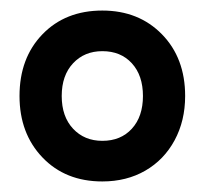

<svg xmlns="http://www.w3.org/2000/svg" viewBox="-20 -710 388 364"><path d="M174 -366Q104 -366 60.5 -411.5Q17 -457 17 -528Q17 -600 60.5 -645Q104 -690 174 -690Q243 -690 287 -645Q331 -600 331 -528Q331 -481 311 -444Q291 -407 255.5 -386.5Q220 -366 174 -366ZM174 -443Q209 -443 230 -466Q251 -489 251 -528Q251 -567 230 -590Q209 -613 174 -613Q140 -613 118.5 -590Q97 -567 97 -528Q97 -489 118.5 -466Q140 -443 174 -443Z"/></svg>

Font: Inria Sans
Style: Bold
Weight: 700
Designer: Black Foundry Team
Foundry: Black Foundry
Version: Version 1.2; ttfautohint (v1.8.3)